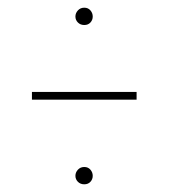

<svg xmlns="http://www.w3.org/2000/svg" viewBox="-20 -580 438 499"><path d="M221 -123Q221 -114 215 -107.5Q209 -101 199 -101Q189 -101 182.5 -107.5Q176 -114 176 -123Q176 -132 182.5 -139Q189 -146 199 -146Q209 -146 215 -139Q221 -132 221 -123ZM221 -537Q221 -528 215 -521.5Q209 -515 199 -515Q189 -515 182.5 -521.5Q176 -528 176 -537Q176 -546 182.5 -553Q189 -560 199 -560Q209 -560 215 -553Q221 -546 221 -537ZM63 -321V-341H335V-321Z"/></svg>

Font: Fira Sans Extra Condensed Thin
Style: Regular
Weight: 250
Width: 1
Designer: Carrois Corporate & Edenspiekermann AG
Foundry: Carrois Corporate GbR & Edenspiekermann AG
Version: Version 4.203